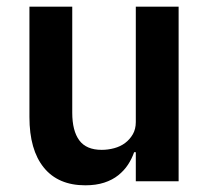

<svg xmlns="http://www.w3.org/2000/svg" viewBox="-20 -542 628 574"><path d="M386 -87H381Q374 -67 362.5 -49.5Q351 -32 333.5 -18Q316 -4 291.5 4Q267 12 235 12Q154 12 111 -41Q68 -94 68 -192V-522H196V-205Q196 -151 217 -122.5Q238 -94 284 -94Q303 -94 321.5 -99Q340 -104 354 -114.5Q368 -125 377 -140.5Q386 -156 386 -177V-522H514V0H386Z"/></svg>

Font: IBM Plex Sans SmBld
Style: Regular
Weight: 600
Designer: Mike Abbink, Paul van der Laan, Pieter van Rosmalen
Foundry: Bold Monday
Version: Version 3.005